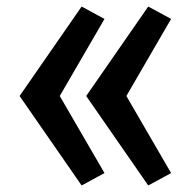

<svg xmlns="http://www.w3.org/2000/svg" viewBox="-20 -619 590 588"><path d="M434 -51 244 -325 434 -599 504 -561 367 -325 504 -89ZM230 -51 40 -325 230 -599 300 -561 163 -325 300 -89Z"/></svg>

Font: Lode
Style: Bold
Weight: 700
Monospace: yes
Designer: Belleve Invis
Foundry: Belleve Invis
Version: Version 29.2.0; ttfautohint (v1.8.3)